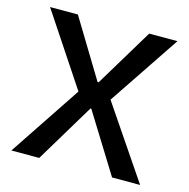

<svg xmlns="http://www.w3.org/2000/svg" viewBox="-99 -756 841 853"><g transform="rotate(15 321.5 -330.0)"><path d="M27 0 247 -330 28 -660H156L318 -393H323L484 -660H614L394 -332L619 0H490L322 -271H318L155 0Z"/></g></svg>

Font: Bricolage Grotesque 24pt Medium
Style: Regular
Weight: 500
Designer: Mathieu Triay
Foundry: Atelier Triay
Version: Version 1.001;gftools[0.9.33.dev8+g029e19f]